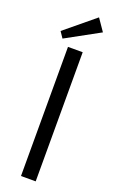

<svg xmlns="http://www.w3.org/2000/svg" viewBox="-175 -964 612 1006"><g transform="rotate(20 131.0 -460.5)"><path d="M90 0V-720H172V0ZM25 -785 190 -921 236 -854 48 -751Z"/></g></svg>

Font: Strait
Style: Regular
Weight: 400
Designer: Eduardo Rodriguez Tunni
Foundry: Eduardo Rodriguez Tunni
Version: Version 1.002; ttfautohint (v1.8.4.7-5d5b);gftools[0.9.23]